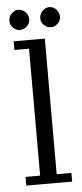

<svg xmlns="http://www.w3.org/2000/svg" viewBox="-49 -665 296 694"><g transform="rotate(-5 99.0 -318.0)"><path d="M18 0V-31.5H71V-492H18V-523.5H131V-31.5H184.5V0ZM157 -562.5Q142.5 -562.5 131.8 -573Q121 -583.5 121 -597.5Q121 -613 131.8 -624.2Q142.5 -635.5 157 -635.5Q171 -635.5 181.8 -624.2Q192.5 -613 192.5 -597.5Q192.5 -583.5 181.8 -573Q171 -562.5 157 -562.5ZM44.5 -562.5Q30.5 -562.5 19.8 -573Q9 -583.5 9 -597.5Q9 -613 19.8 -624.2Q30.5 -635.5 44.5 -635.5Q59 -635.5 70 -624.2Q81 -613 81 -597.5Q81 -583.5 70 -573Q59 -562.5 44.5 -562.5Z"/></g></svg>

Font: Imbue Light
Style: Regular
Weight: 300
Designer: Tyler Finck
Foundry: Etcetera Type Company
Version: Version 1.102